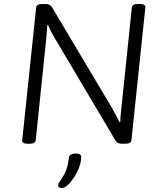

<svg xmlns="http://www.w3.org/2000/svg" viewBox="-20 -722 825 967"><path d="M120 2Q90 2 92 -16L162 -684Q164 -702 193 -702H207Q232 -702 241 -687L546 -175Q558 -152 566.5 -136.5Q575 -121 582 -107L586 -108Q586 -122 587 -137.5Q588 -153 591 -175L644 -684Q646 -702 676 -702H684Q714 -702 712 -684L642 -16Q641 2 610 2H596Q571 2 563 -12L254 -533Q243 -551 235.5 -566Q228 -581 222 -596L218 -595Q217 -566 213 -529L160 -16Q158 2 128 2ZM292 225Q286 225 279.5 222.5Q273 220 273 213Q273 202 284.5 187Q296 172 309 145Q322 118 327 72Q330 51 361 51Q389 51 389 69Q389 91 379.5 118Q370 145 354.5 169Q339 193 322.5 209Q306 225 292 225Z"/></svg>

Font: Asap Semi Expanded Semi Expanded Light
Style: Italic
Weight: 300
Width: 6
Italic angle: -6°
Designer: Pablo Cosgaya
Foundry: Omnibus-Type
Version: Version 3.001; ttfautohint (v1.8.4.7-5d5b)